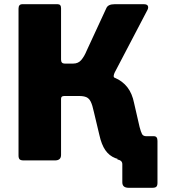

<svg xmlns="http://www.w3.org/2000/svg" viewBox="-20 -762 807 912"><path d="M591 130Q561 130 561 104V18Q561 9 555.5 3.5Q550 -2 537 -5L628 -128Q632 -122 637.5 -118.5Q643 -115 655 -115H711Q728 -115 728 -93V107Q728 119 723 124.5Q718 130 704 130ZM93 0Q78 0 73 -5.5Q68 -11 68 -23V-721Q68 -742 86 -742H254Q270 -742 270 -723V-479Q270 -460 287 -460H349L436 -410Q489 -408 525.5 -392.5Q562 -377 585 -347.5Q608 -318 617 -272L643 -159Q649 -136 654.5 -125.5Q660 -115 675 -115Q691 -115 691 -100V-17Q691 0 675 0H592Q556 0 527.5 -11Q499 -22 480.5 -48.5Q462 -75 452 -121L426 -230Q419 -263 411 -279Q403 -295 390 -300.5Q377 -306 356 -306H285Q270 -306 270 -293V-26Q270 0 241 0ZM324 -374 328 -460Q352 -460 366.5 -477.5Q381 -495 392 -522L485 -723Q493 -742 524 -742H663Q678 -742 682 -734.5Q686 -727 681 -716L525 -418Q521 -410 520 -402Q519 -394 528 -390Z"/></svg>

Font: Libre Franklin ExtraBold
Style: Regular
Weight: 800
Designer: Pablo Impallari, Rodrigo Fuenzalida, Nhung Nguyen
Foundry: Impallari Type
Version: Version 3.000